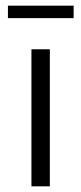

<svg xmlns="http://www.w3.org/2000/svg" viewBox="-20 -658 287 678"><path d="M91 -484H156V0H91ZM8 -638H240V-594H8Z"/></svg>

Font: Montserrat Ace
Style: Regular
Weight: 400
Designer: Julieta Ulanovsky
Foundry: Julieta Ulanovsky
Version: Version 1